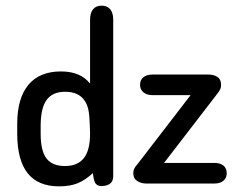

<svg xmlns="http://www.w3.org/2000/svg" viewBox="-20 -650 835 680"><path d="M299 -354Q265 -397 196 -397Q120 -397 80.5 -349.5Q41 -302 41 -211V-177Q41 -83 78 -36.5Q115 10 189 10Q228 10 255 -1Q282 -12 309 -37Q312 -8 319 0.5Q326 9 340 9Q357 9 369 1Q381 -7 381 -27V-580Q381 -604 370.5 -617Q360 -630 340 -630Q320 -630 309.5 -617Q299 -604 299 -580ZM298 -209 299 -177Q299 -118 277 -90Q255 -62 210 -62Q165 -62 144.5 -89Q124 -116 124 -176V-204Q124 -267 145 -296Q166 -325 211 -325Q259 -325 280 -293Q289 -280 293 -261Q297 -242 298 -209ZM561 -73 748 -316Q756 -326 759.5 -333Q763 -340 763 -349Q763 -369 750 -377.5Q737 -386 718 -386H520Q500 -386 488 -376.5Q476 -367 476 -350Q476 -333 488 -323Q500 -313 520 -313H655L468 -70Q459 -60 455.5 -53Q452 -46 452 -37Q452 -18 466 -9Q480 0 498 0H739Q760 0 771.5 -10Q783 -20 783 -36Q783 -54 771.5 -63.5Q760 -73 739 -73Z"/></svg>

Font: Beiruti Medium
Style: Regular
Weight: 500
Designer: Arlette Boutros
Foundry: Boutros
Version: Version 1.41